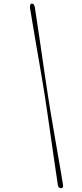

<svg xmlns="http://www.w3.org/2000/svg" viewBox="-20 -820 448 1048"><path d="M225.2 -292.6Q230.3 -260 237.2 -213.1Q244.2 -166.1 251.9 -111.5Q259.7 -56.9 267.7 -1.7Q275.8 53.5 282.9 103Q290 152.6 295.7 189.4Q299.6 208.4 313.4 207.4Q327.1 206.8 323.8 187.5Q318.1 152.2 309.7 103.4Q301.3 54.5 291.7 -0.7Q282.1 -56 272.7 -111Q263.3 -166 255.3 -213.7Q247.3 -261.4 242.4 -294.4Q237.2 -328.1 229.9 -376.4Q222.6 -424.7 214.7 -480.1Q206.7 -535.6 198.4 -591.6Q190.1 -647.6 182.7 -697Q175.2 -746.4 169.7 -782.2Q165.7 -801.1 152.6 -800.4Q147.8 -800 145.3 -793.6Q142.9 -787.1 143.4 -779.3Q149.6 -742.3 157.8 -692.3Q166 -642.2 175.7 -586.4Q185.3 -530.6 194.8 -475.6Q204.2 -420.6 212.2 -373.2Q220.3 -325.7 225.2 -292.6Z"/></svg>

Font: Fraunces 72pt Thin
Style: Italic
Weight: 100
Italic angle: -16°
Version: Version 1.000;[b76b70a41]